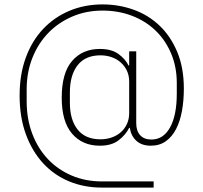

<svg xmlns="http://www.w3.org/2000/svg" viewBox="-20 -730 923 871"><path d="M677 121H442Q362 121 294 93Q226 65 176 11Q126 -43 97.5 -120.5Q69 -198 69 -297Q69 -392 97 -468.5Q125 -545 175.5 -598.5Q226 -652 295 -681Q364 -710 445 -710Q519 -710 586 -686Q653 -662 703.5 -614Q754 -566 784 -494.5Q814 -423 814 -328Q814 -274 805.5 -227Q797 -180 779 -145Q761 -110 732.5 -89.5Q704 -69 664 -69Q623 -69 598.5 -91.5Q574 -114 569 -150H566Q550 -118 518 -93.5Q486 -69 433 -69Q354 -69 307 -123.5Q260 -178 260 -287Q260 -399 307 -453.5Q354 -508 433 -508Q486 -508 517.5 -485Q549 -462 563 -433H566V-497H598V-171Q598 -136 616 -116.5Q634 -97 667 -97Q721 -97 751.5 -152Q782 -207 782 -306V-353Q782 -427 756 -488Q730 -549 685 -592Q640 -635 578.5 -658.5Q517 -682 445 -682Q371 -682 308 -655Q245 -628 199 -580.5Q153 -533 127 -467.5Q101 -402 101 -325V-271Q101 -190 126.5 -123Q152 -56 197.5 -8Q243 40 305.5 66.5Q368 93 442 93H677ZM436 -98Q463 -98 487 -106.5Q511 -115 528.5 -130.5Q546 -146 556 -168Q566 -190 566 -217V-360Q566 -387 556 -408.5Q546 -430 528.5 -446Q511 -462 487 -470.5Q463 -479 436 -479Q367 -479 332 -434Q297 -389 297 -311V-263Q297 -187 332 -142.5Q367 -98 436 -98Z"/></svg>

Font: IBM Plex Sans Hebrew ExtLt
Style: Regular
Weight: 200
Designer: Mike Abbink, Paul van der Laan, Pieter van Rosmalen, Yanek Iontef
Foundry: Bold Monday
Version: Version 1.3